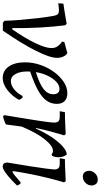

<svg xmlns="http://www.w3.org/2000/svg" viewBox="317 -1045 740 1414"><g transform="rotate(90 687.0 -338.0)"><path d="M148 11 133 -1Q132 -53 126.5 -118Q121 -183 113.5 -247.5Q106 -312 97 -362Q93 -385 84.5 -393.5Q76 -402 56 -402Q51 -402 38 -401Q25 -400 14.5 -398.5Q4 -397 4 -397L7 -435Q30 -438 55.5 -442Q81 -446 103.5 -450Q126 -454 140.5 -456.5Q155 -459 155 -459L166 -449Q177 -362 182.5 -266Q188 -170 187 -58H196Q261 -152 297.5 -228Q334 -304 334 -346Q334 -373 322 -390.5Q310 -408 298 -416.5Q286 -425 286 -425L290 -442L371 -464Q388 -454 397 -433.5Q406 -413 406 -388Q406 -336 355 -234Q304 -132 206 11Z M745 -386Q745 -344 721 -310.5Q697 -277 645 -248Q593 -219 507 -190Q503 -126 522.5 -87Q542 -48 577 -48Q607 -48 637 -71.5Q667 -95 687 -134L701 -133L716 -109Q697 -74 670 -46.5Q643 -19 613.5 -3.5Q584 12 555 12Q501 12 470 -32.5Q439 -77 439 -153Q439 -211 458.5 -266.5Q478 -322 510.5 -366.5Q543 -411 583.5 -437.5Q624 -464 666 -464Q704 -464 724.5 -444Q745 -424 745 -386ZM634 -406Q608 -406 582.5 -382.5Q557 -359 538 -319.5Q519 -280 511 -232Q598 -259 636 -289Q674 -319 674 -360Q674 -406 634 -406Z M828 0Q828 0 832 -23.5Q836 -47 842 -85Q848 -123 855.5 -167Q863 -211 869 -252Q875 -293 879 -323.5Q883 -354 883 -364Q883 -388 873.5 -398Q864 -408 840 -408H799L806 -446Q829 -446 856.5 -447Q884 -448 909.5 -449Q935 -450 951.5 -451Q968 -452 968 -452L977 -440Q977 -440 967.5 -409Q958 -378 945.5 -330.5Q933 -283 923 -233L927 -232Q956 -298 990 -348.5Q1024 -399 1057 -428.5Q1090 -458 1116 -460Q1125 -454 1131.5 -436.5Q1138 -419 1138 -400Q1138 -386 1136 -376.5Q1134 -367 1132 -361.5Q1130 -356 1128 -353.5Q1126 -351 1126 -351L1116 -348Q1111 -353 1105 -355.5Q1099 -358 1091 -358Q1054 -358 1005 -296Q956 -234 912 -127L897 -14Q897 -11 884.5 -5.5Q872 0 857.5 4.5Q843 9 835 9Z M1243 -60Q1251 -60 1265 -71Q1279 -82 1322 -119L1334 -118L1347 -94Q1312 -58 1284.5 -34.5Q1257 -11 1238 0.5Q1219 12 1207 12Q1177 12 1177 -23Q1192 -110 1203.5 -184Q1215 -258 1221.5 -307Q1228 -356 1228 -366Q1228 -389 1218.5 -398.5Q1209 -408 1186 -408H1145L1152 -446Q1173 -446 1202 -447Q1231 -448 1261 -449.5Q1291 -451 1314 -452L1323 -440Q1307 -387 1290.5 -320.5Q1274 -254 1261 -187Q1248 -120 1240 -64ZM1280 -578Q1258 -578 1248 -592Q1238 -606 1238 -623Q1238 -649 1257 -668.5Q1276 -688 1303 -688Q1325 -688 1335.5 -674Q1346 -660 1346 -643Q1346 -617 1326.5 -597.5Q1307 -578 1280 -578Z"/></g></svg>

Font: Alegreya
Style: Italic
Weight: 400
Italic angle: -7°
Designer: Juan Pablo del Peral
Foundry: Huerta Tipografica
Version: Version 2.009